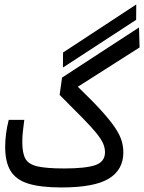

<svg xmlns="http://www.w3.org/2000/svg" viewBox="-20 -826 637 849"><path d="M252 2.9Q159.2 2.9 104.7 -14.2Q50.3 -31.2 26.6 -70.6Q2.9 -109.9 2.9 -176.3Q2.9 -204.1 6.6 -233.6Q10.3 -263.2 18.6 -295.9H87.4Q83.5 -266.1 81.1 -244.1Q78.6 -222.2 78.6 -197.3Q78.6 -149.9 92 -124.8Q105.5 -99.6 145.5 -90.3Q185.5 -81.1 264.2 -81.1Q357.9 -81.1 401.1 -95.7Q444.3 -110.4 444.3 -152.8Q444.3 -172.9 435.3 -192.9Q426.3 -212.9 404.3 -239.7Q382.3 -266.6 343 -306.4Q303.7 -346.2 243.7 -406.2L254.4 -482.9L594.7 -704.6L597.2 -616.2L324.2 -442.4Q389.6 -379.4 429.7 -335Q469.7 -290.5 490.5 -258.8Q511.2 -227.1 518.3 -201.9Q525.4 -176.8 525.4 -152.3Q525.4 -75.2 461.2 -36.1Q397 2.9 252 2.9ZM258.3 -527.3 258.8 -593.8 582.5 -806.2 582 -738.3Z"/></svg>

Font: Cascadia Mono SemiLight
Style: Regular
Weight: 350
Monospace: yes
Designer: Aaron Bell
Foundry: Saja Typeworks
Version: Version 2404.023; ttfautohint (v1.8.4)